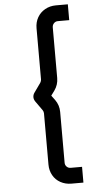

<svg xmlns="http://www.w3.org/2000/svg" viewBox="-65 -850 538 1097"><g transform="rotate(-5 203.5 -302.0)"><path d="M367.7 209.5H299.3Q264.6 209.5 236.6 194.1Q208.5 178.7 193.1 151.1Q177.7 123.5 177.7 89.8V-204.1Q177.7 -213.9 171.9 -222.7L133.8 -276.4Q125.5 -288.6 125.5 -301.3Q125.5 -314.9 133.8 -326.7L171.9 -380.4Q177.7 -390.1 177.7 -398.9V-692.4Q177.7 -726.6 193.1 -753.9Q208.5 -781.2 236.6 -797.1Q264.6 -813 299.3 -813H367.7V-722.2H302.2Q289.1 -722.2 279.8 -712.6Q270.5 -703.1 270.5 -689V-398.9Q270.5 -359.9 248 -328.6L228 -301.3L248 -274.4Q270.5 -243.2 270.5 -204.1V86.9Q270.5 100.6 279.8 109.9Q289.1 119.1 302.2 119.1H367.7Z"/></g></svg>

Font: Potro Sans Bangla
Style: Bold
Weight: 700
Designer: Jayed Ahsan Saad
Foundry: Codepotro
Version: Potro Sans Bangla;Version 0.996;CodepotroFonts;